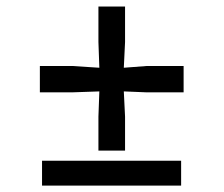

<svg xmlns="http://www.w3.org/2000/svg" viewBox="-20 -582 701 602"><path d="M207.5 -375 291.5 -369.6 288.6 -450.2V-561.5H372.1V-450.2L368.2 -369.6L439 -375H555.7V-292.5H439L368.2 -295.4L372.1 -216.3V-109.9H288.6V-216.3L291.5 -295.4L207.5 -292.5H105V-375ZM547.9 -78.1V0H111.8V-78.1Z"/></svg>

Font: Merriweather
Style: Regular
Weight: 400
Designer: Eben Sorkin
Foundry: Eben Sorkin
Version: Version 1.584; ttfautohint (v1.8.1)